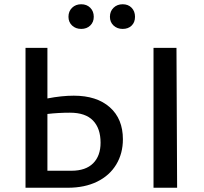

<svg xmlns="http://www.w3.org/2000/svg" viewBox="-20 -883 959 903"><path d="M558 -228Q558 -161 526.5 -109Q495 -57 436.5 -28.5Q378 0 299 0H100V-658H203V-420Q270 -433 327 -433Q435 -433 496.5 -378.5Q558 -324 558 -228ZM453 -212Q453 -279 417.5 -316Q382 -353 309 -353Q255 -353 203 -347V-80H316Q383 -80 418 -115Q453 -150 453 -212ZM702 -658H810L813 0H702ZM302 -804Q302 -830 319 -846.5Q336 -863 362 -863Q388 -863 404.5 -846.5Q421 -830 421 -804Q421 -779 404.5 -763Q388 -747 362 -747Q336 -747 319 -763Q302 -779 302 -804ZM497 -804Q497 -830 514 -846.5Q531 -863 557 -863Q583 -863 599 -846.5Q615 -830 615 -804Q615 -778 599 -762.5Q583 -747 557 -747Q531 -747 514 -763Q497 -779 497 -804Z"/></svg>

Font: Ysabeau Semibold
Style: Regular
Weight: 600
Designer: Christian Thalmann (Catharsis Fonts)
Version: Version 0.003